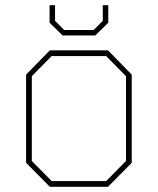

<svg xmlns="http://www.w3.org/2000/svg" viewBox="-20 -716 605 736"><path d="M220 -580 170 -629V-696H191V-636L226 -601H339L374 -636V-696H395V-629L345 -580ZM171 0 80 -92V-430L171 -523H394L485 -430V-92L394 0ZM178 -22H387L463 -99V-424L387 -501H178L102 -424V-99Z"/></svg>

Font: Tomorrow Thin
Style: Regular
Weight: 250
Designer: Tony de Marco, Monica Rizzolli
Foundry: Just in Type
Version: Version 2.002